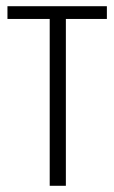

<svg xmlns="http://www.w3.org/2000/svg" viewBox="-20 -598 368 618"><path d="M140 0V-537H4V-578H324V-537H192V0Z"/></svg>

Font: Oswald ExtraLight
Style: Regular
Weight: 250
Designer: Vernon Adams
Foundry: Vernon Adams
Version: Version 4.100; ttfautohint (v1.8.1.43-b0c9)